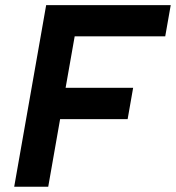

<svg xmlns="http://www.w3.org/2000/svg" viewBox="-20 -713 672 733"><path d="M34.2 0H164.1L209.5 -258.3H467.3L488.3 -377.9H230.5L265.1 -574.2H610.8L631.8 -693.4H156.2L135.3 -574.2Z"/></svg>

Font: Cascadia Code
Style: Bold Italic
Weight: 700
Italic angle: -10°
Monospace: yes
Designer: Aaron Bell
Foundry: Saja Typeworks
Version: Version 2404.023